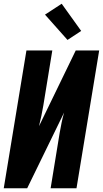

<svg xmlns="http://www.w3.org/2000/svg" viewBox="-20 -1004 549 1024"><path d="M0 0 121 -735H259L211 -441Q206 -413 200.5 -385.5Q195 -358 188 -331L384 -735H509L388 0H250L298 -294Q303 -322 308.5 -349.5Q314 -377 322 -404L125 0ZM340 -791 220 -926 309 -984 413 -839Z"/></svg>

Font: Iosevka Heavy Oblique
Style: Regular
Weight: 900
Italic angle: -9°
Monospace: yes
Designer: Belleve Invis
Foundry: Belleve Invis
Version: Version 32.5.0; ttfautohint (v1.8.4)